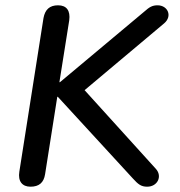

<svg xmlns="http://www.w3.org/2000/svg" viewBox="-20 -697 678 724"><path d="M95 7C127 7 145 -8 150 -40L196 -332H198L481 -24C501 -2 512 7 535 7C574 7 593 -32 568 -60L299 -357L599 -609C631 -636 613 -677 574 -677C554 -677 543 -670 525 -654L206 -387H204L241 -620C246 -657 231 -677 199 -677C167 -677 150 -661 144 -629L53 -50C47 -13 64 7 95 7Z"/></svg>

Font: SN Pro Medium
Style: Italic
Weight: 400
Italic angle: -9°
Designer: Tobias Whetton
Foundry: Supernotes
Version: Version 1.001;Glyphs 3.2 (3249)